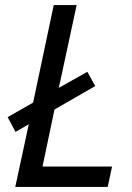

<svg xmlns="http://www.w3.org/2000/svg" viewBox="-20 -734 518 754"><path d="M403 0 420 -80H147L194 -304L354 -396L323 -452L211 -389L281 -714H191L110 -331L10 -274L41 -216L93 -246L40 0Z"/></svg>

Font: BC Sans
Style: Italic
Weight: 400
Italic angle: -12°
Designer: Monotype Design Team
Designer: Province of B.C.
Foundry: Monotype Imaging Inc.
Version: Version 2.000;GOOG;noto-source:20170915:90ef993387c0